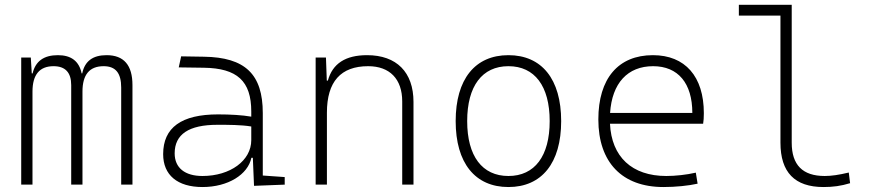

<svg xmlns="http://www.w3.org/2000/svg" viewBox="-20 -752 3556 782"><path d="M473.6 0H519.5V-405.3C519.5 -486.8 484.4 -527.3 414.1 -527.3C357.9 -527.3 325.2 -502.9 314.9 -453.1H312.5C302.2 -502.9 270 -527.3 215.8 -527.3C158.7 -527.3 124.5 -502.9 112.8 -453.1H109.4L105.5 -517.6H66.4V0H112.3V-378.9C112.3 -447.8 141.1 -482.4 198.2 -482.4C246.1 -482.4 270 -456.5 270 -405.3V0H315.9V-378.9C315.9 -447.8 344.2 -482.4 402.3 -482.4C451.2 -482.4 473.6 -454.1 473.6 -395.5Z M1014.6 4.9 1139.6 0V-30.8L1050.3 -37.1V-291.5C1050.3 -449.7 978.5 -518.6 810.5 -521L717.8 -522.5L708 -477.5L810.5 -476.1C945.8 -474.1 1003.4 -421.9 1003.4 -297.9V-276.9C967.3 -283.2 918.9 -286.1 868.2 -286.1C718.8 -286.1 644.5 -232.4 644.5 -124C644.5 -39.1 702.6 9.8 804.7 9.8C908.7 9.8 989.7 -41 1003.9 -109.4H1009.8ZM1003.4 -236.8V-181.2C1003.4 -98.1 918 -35.2 804.7 -35.2C732.9 -35.2 691.4 -68.4 691.4 -127.4C691.4 -205.1 749 -243.7 865.7 -243.7C910.2 -243.7 962.4 -243.7 1003.4 -236.8Z M1618.2 0H1664.1V-336.9C1664.1 -458 1595.2 -527.3 1475.1 -527.3C1387.2 -527.3 1334.5 -493.2 1315.4 -423.8H1311L1307.6 -517.6H1265.6V0H1311.5V-293C1311.5 -419.9 1368.2 -482.4 1479.5 -482.4C1566.9 -482.4 1618.2 -430.7 1618.2 -338.9Z M2050.8 9.8C2186.5 9.8 2265.6 -87.9 2265.6 -258.8C2265.6 -429.7 2186.5 -527.3 2050.8 -527.3C1915 -527.3 1835.9 -429.7 1835.9 -258.8C1835.9 -87.9 1915 9.8 2050.8 9.8ZM2050.8 -35.2C1943.8 -35.2 1882.8 -116.2 1882.8 -258.8C1882.8 -401.4 1943.8 -482.4 2050.8 -482.4C2157.7 -482.4 2218.8 -401.4 2218.8 -258.8C2218.8 -116.2 2157.7 -35.2 2050.8 -35.2Z M2682.1 9.8C2732.4 9.8 2784.2 4.4 2821.3 -3.9L2814 -48.8C2775.9 -40 2730.5 -35.2 2693.8 -35.2C2553.7 -35.2 2470.7 -113.3 2464.4 -248H2843.8C2845.7 -258.3 2846.7 -274.4 2846.7 -291C2846.7 -440.4 2770.5 -527.3 2639.2 -527.3C2498 -527.3 2417 -432.1 2417 -265.6C2417 -90.8 2513.7 9.8 2682.1 9.8ZM2464.8 -292C2472.7 -413.1 2536.1 -482.4 2640.1 -482.4C2741.7 -482.4 2799.8 -413.1 2799.8 -292Z M3334 9.8C3373 9.8 3405.3 5.4 3442.4 -5.9L3437 -49.3C3396.5 -39.6 3366.7 -35.2 3338.9 -35.2C3249 -35.2 3204.6 -80.1 3204.6 -170.9V-732.4H2989.3V-688.5H3158.7V-170.9C3158.7 -50.3 3216.8 9.8 3334 9.8Z"/></svg>

Font: Cascadia Mono PL ExtraLight
Style: Regular
Weight: 200
Monospace: yes
Designer: Aaron Bell
Foundry: Saja Typeworks
Version: Version 2404.023